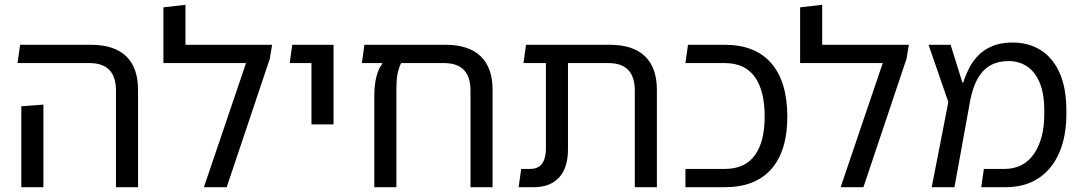

<svg xmlns="http://www.w3.org/2000/svg" viewBox="-20 -780 4502 800"><path d="M463.2 0V-402.1Q463.2 -460 435.7 -488.6Q408.1 -517.2 352.4 -517.2H53.1L63.8 -593.4H358.9Q455.8 -593.4 505.5 -545.8Q555.2 -498.1 555.2 -405.1V0ZM68.8 0V-337.2L160.8 -344.1V0Z M752.8 -593.4H1113.8L1104.2 -535.2L924.6 0H829.6L1005.1 -517.2H660.8V-749.4L752.8 -760Z M1277.8 -261.8V-593.4H1369.8V-261.8ZM1187.1 -517.2 1197.8 -593.4H1330.4V-517.2Z M1836 -593.4Q1932.9 -593.4 1982.6 -545.8Q2032.4 -498.1 2032.4 -405.1V0H1940.4V-402.1Q1940.4 -460 1912.8 -488.6Q1885.2 -517.2 1829.5 -517.2H1651.6Q1646 -508.4 1638.8 -483.1Q1631.6 -457.9 1631.6 -404.5V0H1539.6V-381.6Q1539.6 -426.4 1548.6 -461.8Q1557.6 -497.1 1574.6 -515.8L1554.6 -519.5V-593.4ZM1487.8 -517.2 1498.4 -593.4H1717.9V-517.2Z M2625 0V-402.1Q2625 -460 2597.4 -488.6Q2569.9 -517.2 2514.1 -517.2H2254.6V-593.4H2520.6Q2617.5 -593.4 2667.2 -545.8Q2717 -498.1 2717 -405.1V0ZM2141 0 2151.6 -76.1H2187.6Q2211.1 -76.1 2225.5 -85.6Q2239.9 -95 2247.2 -114.2Q2254.6 -133.4 2254.6 -162.9V-572.8H2346.6V-157.9Q2346.6 -81.4 2309.8 -40.7Q2272.9 0 2203 0ZM2161.1 -517.2 2171.8 -593.4H2299.4V-517.2Z M2836 0V-76.1H2999.6Q3083 -76.1 3124.6 -132.2Q3166.1 -188.2 3166.1 -293.9Q3166.1 -403.1 3124.6 -460.2Q3083 -517.2 2999.6 -517.2H2836L2846.6 -593.4H2999.6Q3127.5 -593.4 3194 -516.2Q3260.5 -439 3260.5 -293.9Q3260.5 -151.4 3194 -75.7Q3127.5 0 2999.6 0Z M3405.8 -593.4H3766.8L3757.2 -535.2L3577.6 0H3482.6L3658.1 -517.2H3313.8V-749.4L3405.8 -760Z M3862.2 0 3931.4 -354.9 3848.9 -593.4H3940.9L3990.2 -435.4H3993.1Q4003.5 -467.5 4018.9 -497.6Q4034.4 -527.6 4058.3 -551.2Q4082.2 -574.8 4116.9 -588.8Q4151.5 -602.8 4199 -602.8Q4265.5 -602.8 4315.7 -571.6Q4365.9 -540.4 4394.6 -477.4Q4423.2 -414.5 4423.2 -318.8V-304.5Q4423.2 -212.6 4393.8 -144.1Q4364.2 -75.5 4307.7 -37.8Q4251.1 0 4169.1 0H4068.6L4079.4 -76.1H4164.8Q4245.1 -76.1 4288.2 -138.9Q4331.2 -201.8 4331.2 -304.5V-318.8Q4331.2 -390.5 4311.7 -436.2Q4292.1 -481.9 4258.9 -503.7Q4225.6 -525.5 4183.2 -525.5Q4141 -525.5 4112.2 -510.6Q4083.4 -495.8 4065.3 -470.6Q4047.2 -445.4 4036.7 -414.4Q4026.1 -383.5 4020.8 -352L3956.9 0Z"/></svg>

Font: Noto Sans Hebrew Light
Style: Regular
Weight: 100
Version: Version 3.000